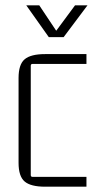

<svg xmlns="http://www.w3.org/2000/svg" viewBox="-20 -699 364 724"><path d="M164 -559 79 -679H128L192 -583L263 -679H310L220 -559ZM306 5H150Q96 5 73 -14.5Q50 -34 50 -85V-405Q50 -456 73 -475.5Q96 -495 150 -495H306V-458H103Q96 -458 96 -451V-39Q96 -32 103 -32H306Z"/></svg>

Font: Gemunu Libre ExtraLight
Style: Regular
Weight: 200
Designer: Puspanada Ekanayake, Sola Matas, Pathum Egodawatta, Kosala Senevirathne
Foundry: mooniak
Version: Version 1.100